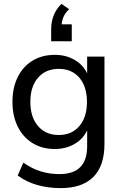

<svg xmlns="http://www.w3.org/2000/svg" viewBox="-20 -778 630 987"><path d="M292 189Q227 189 171 173Q115 157 71 124L100 58Q144 89 189.5 103Q235 117 286 117Q428 117 428 -26V-108Q407 -63 362.5 -37.5Q318 -12 262 -12Q196 -12 147 -42.5Q98 -73 71 -127.5Q44 -182 44 -254Q44 -327 71 -381.5Q98 -436 147 -466Q196 -496 262 -496Q319 -496 363 -470.5Q407 -445 428 -401V-487H517V-38Q517 75 459.5 132Q402 189 292 189ZM282 -84Q349 -84 388 -130Q427 -176 427 -254Q427 -333 388 -378.5Q349 -424 282 -424Q215 -424 175.5 -378.5Q136 -333 136 -254Q136 -176 175.5 -130Q215 -84 282 -84ZM243 -566V-628Q243 -666 256 -699Q269 -732 296 -758L335 -731Q315 -711 307 -692.5Q299 -674 297 -653H349V-566Z"/></svg>

Font: Nunito Sans Medium
Style: Regular
Weight: 500
Designer: Vernon Adams
Foundry: Vernon Adams
Version: Version 3.101; ttfautohint (v1.8.4.7-5d5b);gftools[0.9.27]